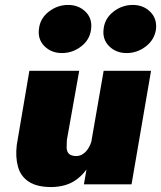

<svg xmlns="http://www.w3.org/2000/svg" viewBox="-20 -747 653 778"><path d="M320 0H513L592 -460H400ZM251 -180 301 -460H99L48 -160Q42 -110 53 -71Q64 -32 97 -10.5Q130 11 188 11Q249 10 288 -18Q327 -46 349.5 -92Q372 -138 380 -189L352 -180Q348 -163 338.5 -147Q329 -131 314.5 -122Q300 -113 282 -115Q264 -117 257 -126.5Q250 -136 250 -150.5Q250 -165 251 -180ZM400 -631Q394 -588 422 -560Q450 -532 493 -532Q536 -532 571 -559Q606 -586 612 -628Q617 -671 589 -699Q561 -727 518 -727Q475 -727 440 -700Q405 -673 400 -631ZM138 -631Q132 -588 160 -560Q188 -532 231 -532Q274 -532 309 -559Q344 -586 349 -628Q355 -671 327 -699Q299 -727 256 -727Q213 -727 178 -700Q143 -673 138 -631Z"/></svg>

Font: Jost Black
Style: Italic
Weight: 900
Italic angle: -5°
Version: Version 3.710